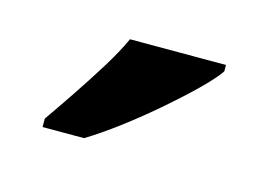

<svg xmlns="http://www.w3.org/2000/svg" viewBox="-40 -829 399 286"><g transform="rotate(15 160.0 -686.0)"><path d="M40 -619Q54 -639 71.5 -665Q89 -691 105.5 -717.5Q122 -744 132 -766H280V-756Q271 -743 251 -723.5Q231 -704 205.5 -682Q180 -660 153.5 -640Q127 -620 104 -606H40Z"/></g></svg>

Font: Noto Serif Thai SemiCondensed
Style: Bold
Weight: 700
Width: 4
Designer: Monotype Design Team
Foundry: Monotype Imaging Inc.
Version: Version 2.002; ttfautohint (v1.8.4.7-5d5b)